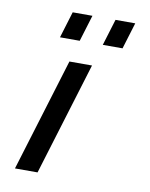

<svg xmlns="http://www.w3.org/2000/svg" viewBox="-79 -736 621 795"><g transform="rotate(10 232.0 -339.0)"><path d="M38.9 0H133.9L279.1 -475H184.1ZM308.2 -567H391.2L425.1 -678H342.1ZM128.2 -567H211.2L245.1 -678H162.1Z"/></g></svg>

Font: Din Kursivschrift
Style: Eng
Weight: 400
Version: Version 1.089